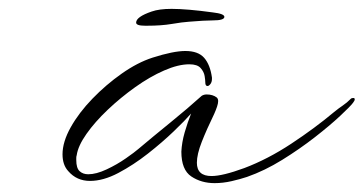

<svg xmlns="http://www.w3.org/2000/svg" viewBox="-20 -402 820 433"><path d="M464 11Q434 11 411.5 -4Q389 -19 389 -60Q390 -81 396.5 -103.5Q403 -126 411 -146Q398 -131 372 -106Q346 -81 313.5 -55.5Q281 -30 247 -12Q213 6 183 6Q153 6 134 -16Q121 -30 121 -54Q121 -82 139.5 -115Q158 -148 188.5 -179.5Q219 -211 254.5 -236Q290 -261 324 -272Q371 -287 398 -287Q427 -287 440.5 -271.5Q454 -256 458 -227V-224Q458 -217 454.5 -212.5Q451 -208 448 -208Q443 -208 443 -216Q443 -221 441.5 -230.5Q440 -240 432.5 -248.5Q425 -257 407 -257Q382 -257 350 -243Q318 -229 285 -205.5Q252 -182 223 -154.5Q194 -127 175 -100Q156 -73 153 -52Q152 -49 152 -46Q152 -43 152 -41Q152 -23 159.5 -16Q167 -9 179 -9Q197 -9 220.5 -20Q244 -31 264 -45Q284 -59 292 -66Q324 -93 364 -125.5Q404 -158 435 -186Q440 -189 446 -189Q460 -189 469 -182Q472 -179 472 -174Q472 -169 469.5 -161.5Q467 -154 463 -145Q446 -110 435 -82Q424 -54 424 -35Q424 -5 457 -5Q482 -5 531 -23Q584 -43 637 -78Q690 -113 733 -149Q744 -158 753 -164Q762 -170 772 -180Q774 -181 777 -181Q780 -181 780 -178Q780 -175 776 -170Q770 -162 747 -140.5Q724 -119 690 -92.5Q656 -66 616.5 -41.5Q577 -17 537 -3Q522 2 502.5 6.5Q483 11 464 11ZM307 -344Q287 -344 287 -351Q287 -364 322 -376Q339 -382 367 -382Q384 -382 407.5 -380Q431 -378 460 -374Q486 -371 486 -364Q486 -356 460 -356Q442 -356 406 -353Q391 -352 367.5 -348Q344 -344 312 -344Z"/></svg>

Font: WindSong
Style: Regular
Weight: 400
Designer: Robert E. Leuschke
Foundry: Robert E. Leuschke
Version: Version 1.010; ttfautohint (v1.8.3)